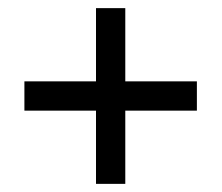

<svg xmlns="http://www.w3.org/2000/svg" viewBox="-20 -574 545 472"><path d="M40 -374H216V-554H288V-374H464V-302H288V-122H216V-302H40Z"/></svg>

Font: PT Sans
Style: Regular
Weight: 400
Designer: A.Korolkova, O.Umpeleva, V.Yefimov
Foundry: ParaType Ltd
Version: Version 2.003